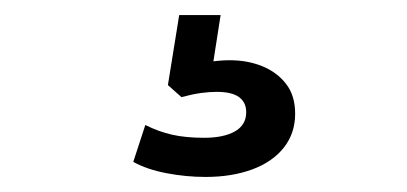

<svg xmlns="http://www.w3.org/2000/svg" viewBox="-20 -40 540 255"><path d="M253 195Q227 195 201 190Q175 185 157 175L173 126Q191 135 209 139Q227 143 251 143Q277 143 292 134.5Q307 126 307 109Q307 96 297.5 89Q288 82 268 82Q258 82 247 83.5Q236 85 221 89L203 73L218 -20H273L261 57L234 48Q246 44 259.5 42Q273 40 285 40Q309 40 328.5 48Q348 56 360 71.5Q372 87 372 111Q372 137 357 156Q342 175 315 185Q288 195 253 195Z"/></svg>

Font: Nunito Sans 12pt ExtraLight 10pt Medium
Style: Regular
Weight: 500
Version: Version 3.101;gftools[0.9.27]